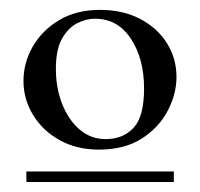

<svg xmlns="http://www.w3.org/2000/svg" viewBox="-20 -690 407 391"><path d="M339.4 -533.2Q339.4 -498.5 321.5 -464.4Q303.7 -430.2 268.6 -407.7Q233.4 -385.3 181.2 -385.3Q136.2 -385.3 101.6 -404.5Q66.9 -423.8 47.4 -455.8Q27.8 -487.8 27.8 -525.4Q27.8 -562 46.6 -595Q65.4 -627.9 100.3 -648.9Q135.3 -669.9 183.6 -669.9Q230 -669.9 265.1 -651.6Q300.3 -633.3 319.8 -602.3Q339.4 -571.3 339.4 -533.2ZM273.4 -509.8Q273.4 -570.3 246.6 -611.1Q219.7 -651.9 173.3 -651.9Q155.3 -651.9 137 -642.6Q118.7 -633.3 106.2 -611.1Q93.8 -588.9 93.8 -549.8Q93.8 -511.2 106.4 -478.8Q119.1 -446.3 141.8 -426.5Q164.6 -406.7 195.3 -406.7Q230.5 -406.7 252 -429.7Q273.4 -452.6 273.4 -509.8ZM33.7 -319.3V-340.8H334V-319.3Z"/></svg>

Font: Awami Nastaliq
Style: Regular
Weight: 400
Designer: Peter Martin, SIL International
Foundry: SIL International
Version: Version 3.100